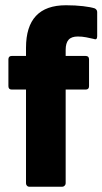

<svg xmlns="http://www.w3.org/2000/svg" viewBox="-20 -711 390 731"><path d="M91 0Q86 0 82.5 -4Q79 -8 79 -13V-370H25Q12 -370 12 -383V-485Q12 -498 25 -498H79V-529Q79 -610 117 -650.5Q155 -691 231 -691Q267 -691 296.5 -687.5Q326 -684 341 -679Q350 -674 350 -665V-573Q350 -557 336 -563Q323 -566 308 -569Q293 -572 276 -572Q252 -572 241 -559.5Q230 -547 230 -521V-498H306Q319 -498 319 -485V-383Q319 -370 306 -370H230V-13Q230 -8 226 -4Q222 0 217 0Z"/></svg>

Font: Sofia Sans Condensed Black
Style: Regular
Weight: 900
Designer: Botio Nikoltchev, Ani Petrova
Foundry: lettersoup
Version: Version 4.101